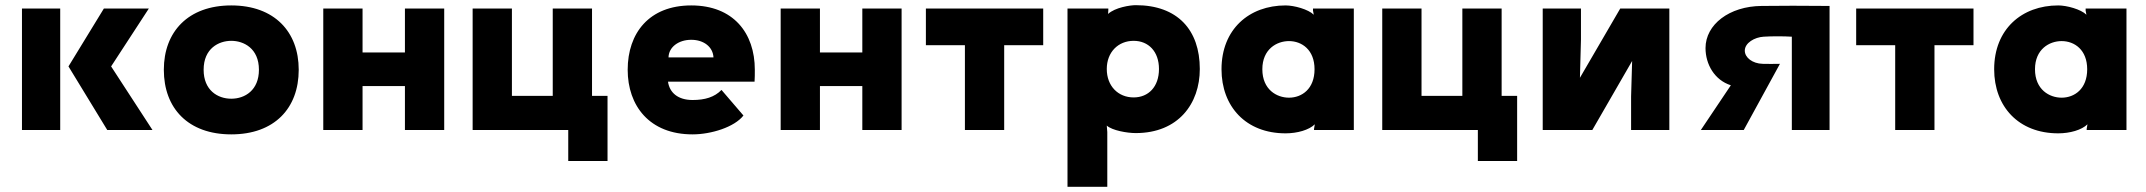

<svg xmlns="http://www.w3.org/2000/svg" viewBox="-20 -503 8305 743"><path d="M65 -470V0H213V-470ZM245 -246 395 0H570L410 -246L556 -470H382Z M875 -345C923 -345 982 -316 982 -233C982 -154 928 -121 875 -121C822 -121 768 -154 768 -233C768 -316 827 -345 875 -345ZM614 -233C614 -84 708 17 875 17C1042 17 1136 -84 1136 -233C1136 -380 1042 -482 875 -482C708 -482 614 -380 614 -233Z M1699 -470H1547V-300H1383V-470H1231V0H1383V-170H1547V0H1699Z M1961 -132V-470H1809V0H2179V120H2331V-132H2271V-470H2119V-132Z M2857 -56 2772 -155C2745 -127 2708 -116 2660 -116C2604 -116 2571 -144 2565 -187H2900C2901 -204 2901 -214 2901 -233C2901 -375 2818 -482 2655 -482C2492 -482 2409 -375 2409 -233C2409 -94 2493 17 2660 17C2732 17 2822 -11 2857 -56ZM2567 -281C2568 -321 2606 -349 2655 -349C2704 -349 2739 -321 2741 -281Z M3469 -470H3317V-300H3153V-470H3001V0H3153V-170H3317V0H3469Z M3866 0V-328H4017V-470H3563V-328H3714V0Z M4367 -126C4307 -126 4263 -170 4263 -236C4263 -301 4307 -345 4367 -345C4424 -345 4465 -304 4465 -236C4465 -167 4424 -126 4367 -126ZM4111 220H4265V8L4263 -17C4284 2 4342 12 4375 12C4540 12 4623 -102 4623 -236C4623 -387 4537 -483 4375 -483C4353 -483 4295 -474 4268 -449L4269 -464V-470H4111Z M4968 -125C4921 -125 4865 -156 4865 -235C4865 -313 4921 -344 4968 -344C5018 -344 5067 -310 5067 -235C5067 -159 5018 -125 4968 -125ZM4707 -235C4707 -91 4801 13 4955 13C5000 13 5046 0 5068 -22L5065 -4V0H5219V-470H5061V-462L5064 -446C5043 -467 4988 -482 4955 -482C4814 -482 4707 -390 4707 -235Z M5481 -132V-470H5329V0H5699V120H5851V-132H5791V-470H5639V-132Z M6440 -470H6250L6094 -202L6098 -350V-470H5950V0H6142L6296 -267L6292 -130V0H6440Z M6914 -361V0H7060V-480C6945 -481 6883 -481 6797 -480C6672 -479 6580 -408 6580 -317C6580 -254 6615 -193 6678 -173L6562 0H6728L6868 -256C6844 -256 6821 -255 6801 -256C6762 -257 6732 -280 6732 -307C6732 -337 6770 -359 6805 -361C6835 -363 6883 -363 6914 -361Z M7466 0V-328H7617V-470H7163V-328H7314V0Z M7958 -125C7911 -125 7855 -156 7855 -235C7855 -313 7911 -344 7958 -344C8008 -344 8057 -310 8057 -235C8057 -159 8008 -125 7958 -125ZM7697 -235C7697 -91 7791 13 7945 13C7990 13 8036 0 8058 -22L8055 -4V0H8209V-470H8051V-462L8054 -446C8033 -467 7978 -482 7945 -482C7804 -482 7697 -390 7697 -235Z"/></svg>

Font: Kreadon Extra Bold
Style: Regular
Weight: 800
Designer: kohakuno
Foundry: StudioGnu
Version: Version 1.000;Glyphs 3.1.2 (3151)